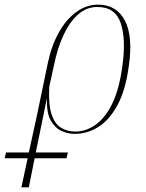

<svg xmlns="http://www.w3.org/2000/svg" viewBox="-138 -566 626 826"><path d="M-118 115 -112 90H-14L21 -70L68 -296Q84 -371 115.5 -427Q147 -483 190.5 -514.5Q234 -546 284 -546Q363 -546 399 -478Q435 -410 416 -281Q402 -177 367 -113Q332 -49 284.5 -19.5Q237 10 183 10Q155 10 127 -2.5Q99 -15 80.5 -47.5Q62 -80 64 -140H63L16 90H154L148 115H11L-14 240H-46L-19 115ZM186 0Q232 0 273.5 -29.5Q315 -59 345 -120.5Q375 -182 388 -279Q405 -396 381.5 -466Q358 -536 281 -536Q234 -536 197.5 -503.5Q161 -471 134.5 -413.5Q108 -356 93 -280L74 -193Q70 -119 83 -77Q96 -35 123 -17.5Q150 0 186 0Z"/></svg>

Font: Noto Serif Display SemiCondensed Thin
Style: Italic
Weight: 100
Width: 4
Italic angle: -12°
Designer: Monotype Design Team
Foundry: Monotype Imaging Inc.
Version: Version 2.009